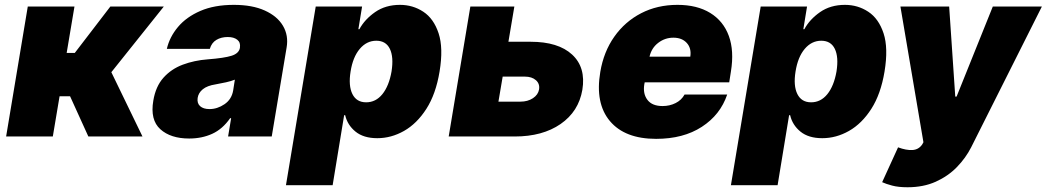

<svg xmlns="http://www.w3.org/2000/svg" viewBox="-20 -573 4394 806"><path d="M5.7 0 96.6 -545.5H292.6L259.9 -350.9H294L443.2 -545.5H667.6L447.4 -269.9L578.1 0H350.9L274.1 -169H230.1L201.7 0Z M774.1 8.5Q696.4 8.5 653.1 -30.5Q609.7 -69.6 623.6 -150.6Q633.5 -210.2 666.2 -246.8Q698.9 -283.4 747.2 -301.5Q795.5 -319.6 852.3 -323.9Q921.5 -329.2 952.2 -339Q983 -348.7 987.2 -372.2V-373.6Q990.4 -394.9 976 -406.2Q961.6 -417.6 936.1 -417.6Q908.4 -417.6 888.3 -405.5Q868.3 -393.5 860.8 -367.9H680.4Q691.8 -417.6 727.1 -459.7Q762.4 -501.8 821.2 -527.2Q880 -552.6 961.6 -552.6Q1039.1 -552.6 1091.6 -528.8Q1144.2 -505 1168 -464.5Q1191.8 -424 1183.2 -373.6L1120.7 0H937.5L950.3 -76.7H946Q914.1 -30.9 870.7 -11.2Q827.4 8.5 774.1 8.5ZM859.4 -115.1Q892.4 -115.1 922.4 -135.5Q952.4 -155.9 958.8 -193.2L965.9 -238.6Q949.9 -232.2 929.2 -227.6Q908.4 -223 884.9 -218.8Q849.8 -213.4 831.3 -198.3Q812.9 -183.2 809.7 -161.9Q806.5 -139.6 820.1 -127.3Q833.8 -115.1 859.4 -115.1Z M1180.4 204.5 1305.4 -545.5H1500L1484.4 -450.3H1488.6Q1511 -491.8 1554.7 -522.2Q1598.4 -552.6 1659.1 -552.6Q1713.1 -552.6 1756.9 -523.8Q1800.8 -495 1821.2 -433.2Q1841.6 -371.4 1825.3 -272.7Q1809.7 -178.3 1769.9 -116.1Q1730.1 -54 1676.1 -23.4Q1622.2 7.1 1563.9 7.1Q1506.4 7.1 1472.5 -20.4Q1438.6 -47.9 1429 -89.5H1424.7L1376.4 204.5ZM1451.7 -272.7Q1442.1 -213.1 1459.3 -178.3Q1476.6 -143.5 1517 -143.5Q1557.5 -143.5 1585.2 -177.7Q1612.9 -212 1623.6 -272.7Q1633.2 -333.5 1616.7 -367.7Q1600.1 -402 1559.7 -402Q1519.2 -402 1490.2 -367.7Q1461.3 -333.5 1451.7 -272.7Z M2114.3 -397.7H2207.4Q2323.5 -397.7 2381.7 -343.9Q2440 -290.1 2424.7 -196Q2409.1 -104.8 2333.3 -52.4Q2257.5 0 2140.6 0H1863.6L1954.5 -545.5H2139.2ZM2090.2 -251.4 2072.4 -146.3H2164.8Q2195.3 -146.3 2217.2 -160.7Q2239 -175.1 2242.9 -197.4Q2246.8 -221.2 2229.8 -236.3Q2212.7 -251.4 2183.2 -251.4Z M2734.4 9.9Q2603.3 9.9 2540.5 -64.6Q2477.6 -139.2 2500 -271.3Q2514.2 -355.8 2558.8 -419Q2603.3 -482.2 2671.3 -517.4Q2739.3 -552.6 2823.9 -552.6Q2906.2 -552.6 2961.5 -518.6Q3016.7 -484.7 3039.6 -422.1Q3062.5 -359.4 3048.3 -272.7L3041.2 -227.3H2686.4L2684.7 -218.8Q2678.3 -179.3 2698 -153.6Q2717.7 -127.8 2761.4 -127.8Q2791.2 -127.8 2816.1 -140.3Q2840.9 -152.7 2853.7 -176.1H3032.7Q3003.9 -90.9 2926.1 -40.5Q2848.4 9.9 2734.4 9.9ZM2706.7 -335.2H2877.8Q2883.2 -370.4 2863.1 -392.6Q2843 -414.8 2806.8 -414.8Q2771.3 -414.8 2743.1 -393.1Q2714.8 -371.4 2706.7 -335.2Z M3048.3 204.5 3173.3 -545.5H3367.9L3352.3 -450.3H3356.5Q3378.9 -491.8 3422.6 -522.2Q3466.3 -552.6 3527 -552.6Q3581 -552.6 3624.8 -523.8Q3668.7 -495 3689.1 -433.2Q3709.5 -371.4 3693.2 -272.7Q3677.6 -178.3 3637.8 -116.1Q3598 -54 3544 -23.4Q3490.1 7.1 3431.8 7.1Q3374.3 7.1 3340.4 -20.4Q3306.5 -47.9 3296.9 -89.5H3292.6L3244.3 204.5ZM3319.6 -272.7Q3310 -213.1 3327.2 -178.3Q3344.5 -143.5 3384.9 -143.5Q3425.4 -143.5 3453.1 -177.7Q3480.8 -212 3491.5 -272.7Q3501.1 -333.5 3484.6 -367.7Q3468 -402 3427.6 -402Q3387.1 -402 3358.1 -367.7Q3329.2 -333.5 3319.6 -272.7Z M3789.8 213.1Q3751.4 213.1 3725.3 206.1Q3699.2 199.2 3683.2 191.8L3750 45.5Q3784.1 58.2 3810 56.8Q3835.9 55.4 3850.9 34.1L3856.5 24.1L3759.9 -545.5H3964.5L3990.1 -167.6H3995.7L4147.7 -545.5H4353.7L4056.8 45.5Q4034.1 90.2 3997 128.4Q3959.9 166.5 3908.2 189.8Q3856.5 213.1 3789.8 213.1Z"/></svg>

Font: Inter UI Black
Style: Italic
Weight: 900
Italic angle: -9.39999°
Designer: Rasmus Andersson
Foundry: rsms
Version: 3.2;8d6f07862